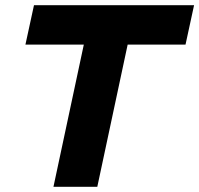

<svg xmlns="http://www.w3.org/2000/svg" viewBox="-20 -720 768 740"><path d="M78 -548 111 -700H728L695 -548H472L355 0H186L303 -548Z"/></svg>

Font: Red Hat Display Black
Style: Italic
Weight: 900
Italic angle: -12°
Designer: Pentagram / MCKL
Foundry: Pentagram / MCKL
Version: Version 1.003; Red Hat Display Black Italic